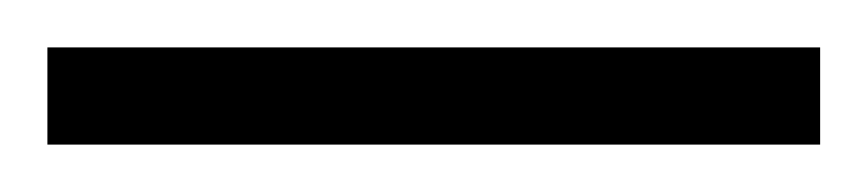

<svg xmlns="http://www.w3.org/2000/svg" viewBox="-20 102 366 81"><path d="M0 163V122H326V163Z"/></svg>

Font: Saira Semi Condensed ExtraLight
Style: Regular
Weight: 200
Width: 4
Designer: Hector Gatti with collaboration of the Omnibus-Type team
Foundry: Omnibus-Type
Version: Version 1.001; ttfautohint (v1.8)